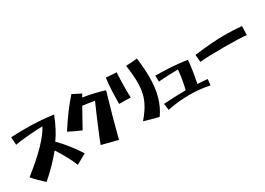

<svg xmlns="http://www.w3.org/2000/svg" viewBox="-6 -1661 3550 2571"><g transform="rotate(-30 1768.5 -375.0)"><path d="M501 -265Q367 -101 197 46Q97 -43 30 -122Q415 -424 521 -627Q416 -625 291 -614Q166 -603 93 -589L85 -709Q188 -715 293 -715Q534 -715 735 -686Q658 -487 567 -363Q710 -220 830 -31L674 57Q617 -87 501 -265Z M1071 -20Q1085 -62 1164 -251Q1243 -440 1302 -571Q1214 -588 1120 -599L960 -311Q853 -356 770 -400Q923 -640 1072 -807L1202 -741L1175 -694Q1341 -670 1501 -619Q1401 -282 1318 43Q1202 15 1071 -20Z M1721 -12Q1794 -97 1836.5 -170.5Q1879 -244 1899 -323Q1919 -402 1919 -502Q1919 -609 1896 -768Q2016 -773 2070 -781Q2092 -611 2092 -486Q2092 -317 2055.5 -187Q2019 -57 1944 49Q1843 25 1721 -12ZM1561 -373Q1561 -499 1566 -591.5Q1571 -684 1582 -768Q1668 -759 1743 -757Q1735 -615 1735 -494Q1735 -423 1738 -369Q1686 -373 1561 -373Z M2424 -86Q2459 -226 2473 -379Q2335 -379 2172 -366L2169 -459Q2309 -458 2423 -450Q2537 -442 2654 -425Q2646 -303 2602 -80Q2633 -79 2678 -76Q2723 -73 2754 -69L2745 23Q2587 -8 2434 -8Q2268 -8 2095 27L2082 -73Q2301 -86 2424 -86Z M3154 -329Q3031 -329 2948 -326.5Q2865 -324 2784 -317L2774 -430Q3052 -466 3242 -466Q3359 -466 3507 -454L3502 -316Q3420 -329 3154 -329Z"/></g></svg>

Font: Otomanopee
Style: Regular
Weight: 400
Designer: Das Ende der Wildnis
Foundry: Gutenberg Labo
Version: Version 3.000